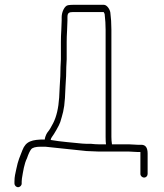

<svg xmlns="http://www.w3.org/2000/svg" viewBox="-20 -637 682 797"><path d="M55 140C62.9 140 70 132.9 70 125V117C70 112.3 70.3 108 71 104C76 74 80.5 43 92 20C97.9 2.4 103.6 -9.9 109.3 -17.2C114.9 -24.4 128.2 -28 149 -28H168L339.2 -10L388 -8H513.8L551.8 -6H562.8V85C562.8 93.2 570 100 578.3 100C586.7 100 592.8 93.2 592.8 85V0C592.8 -24 584.1 -36 566.8 -36H551.8L513.8 -38H444.8C443.2 -48 442.4 -58.3 442.4 -69V-514C442.4 -539.3 440.9 -563 438 -585C436.3 -598 424 -617 411.2 -617H283.2C276.8 -617 270 -616.5 262.8 -615.5C247.9 -613.4 236 -587.1 236 -566V-552L234.4 -511C233.3 -495 232.8 -478.7 232.8 -462V-391L231.2 -359L230.4 -321L228 -280L225.6 -232C222.7 -188.1 214.4 -152.7 200.8 -126C192 -108.7 184.9 -96.9 179.4 -90.5C173.9 -84.1 169.6 -74.9 166.4 -63V-58C112.4 -58 87.2 -50.8 73 -13.5C62.9 12.9 55.1 27.5 47.5 65.5C43.9 83.7 40 94.5 40 117V125C40 132.9 47.1 140 55 140ZM283.2 -587H410.4L414.4 -579C417.1 -555.7 418.4 -534 418.4 -514V-69C418.4 -55 418.9 -44.7 420 -38H388C380 -38 370.1 -38.7 358.4 -40H340C333.6 -40 327.3 -40.3 321.2 -41C281.4 -45.3 232.3 -48.5 190.4 -56C191 -60.8 192.8 -65 195.7 -68.6C202.7 -77.3 226.1 -116.6 230.2 -130.4C239.3 -161.9 246.6 -180.5 249.6 -230L252 -280L254.4 -321L255.2 -359L256.8 -391V-462C256.8 -476.7 257.3 -492.7 258.4 -510L260 -552V-566C260 -583 265.9 -587 283.2 -587Z"/></svg>

Font: MewTooHand
Style: Condensed
Weight: 400
Designer: Mew Too, Robert Jablonski
Version: Version 0.77